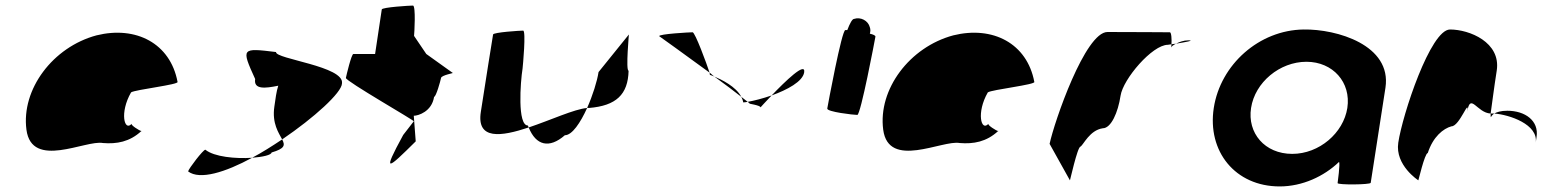

<svg xmlns="http://www.w3.org/2000/svg" viewBox="-20 -662 5601 690"><path d="M75 -196C94 -52 288 -160 350 -148C399 -144 446 -152 488 -191C480 -193 450 -212 453 -217C427 -188 409 -257 451 -330C465 -340 626 -358 618 -368C592 -506 469 -570 327 -535C170 -493 56 -341 75 -196ZM453 -217C453 -217 453 -218 453 -218C453 -218 453 -217 453 -217ZM489 -192 488 -191C490 -191 490 -191 489 -190Z M656 -46C698 -14 790 -43 886 -95C827 -91 750 -98 718 -124C710 -124 658 -56 656 -46ZM897 -378C891 -340 932 -344 980 -354C973 -333 970 -306 966 -279C957 -218 982 -184 994 -161C1109 -239 1208 -329 1209 -362C1219 -424 968 -450 972 -475C848 -490 846 -490 897 -378ZM886 -95C925 -98 955 -105 956 -114C1004 -128 1005 -140 994 -161C958 -137 922 -114 886 -95Z M1223 -382C1221 -371 1475 -226 1467 -226L1429 -177C1351 -34 1373 -54 1474 -154L1467 -246C1483 -246 1532 -261 1540 -314C1547 -314 1563 -371 1565 -382C1567 -392 1614 -400 1607 -400L1512 -468L1468 -533C1469 -540 1475 -642 1464 -642C1453 -642 1353 -636 1352 -628L1328 -468H1250C1243 -468 1225 -392 1223 -382Z M1708 -260C1692 -158 1781 -171 1880 -204C1879 -206 1878 -209 1877 -211C1839 -211 1850 -366 1858 -416C1859 -424 1871 -552 1860 -552C1850 -552 1753 -546 1752 -538C1752 -538 1720 -340 1708 -260ZM1880 -204C1906 -139 1954 -127 2010 -176C2036 -176 2066 -221 2090 -274C2044 -270 1958 -230 1880 -204ZM2090 -274H2097C2194 -282 2237 -322 2239 -408C2228 -408 2241 -546 2240 -538L2131 -403C2126 -370 2110 -319 2090 -274Z M2349 -532C2349 -532 2443 -465 2530 -401C2520 -432 2478 -546 2469 -546C2459 -546 2347 -540 2349 -532ZM2530 -401C2531 -397 2531 -394 2531 -393C2531 -393 2538 -391 2547 -387C2541 -391 2536 -397 2530 -401ZM2547 -387C2586 -359 2621 -332 2644 -314C2625 -351 2573 -376 2547 -387ZM2644 -314C2647 -308 2650 -301 2651 -294C2656 -294 2661 -295 2667 -296C2662 -300 2654 -306 2644 -314ZM2667 -296C2671 -292 2675 -290 2674 -290C2664 -290 2714 -284 2713 -276C2713 -276 2730 -295 2753 -319C2721 -308 2690 -300 2667 -296ZM2753 -319C2809 -339 2865 -369 2870 -402C2876 -442 2802 -370 2753 -319Z M2953 -272C2951 -260 3048 -249 3061 -249C3073 -249 3124 -518 3126 -530C3127 -534 3119 -538 3106 -541C3108 -548 3109 -556 3106 -564C3100 -588 3073 -602 3049 -594C3043 -594 3034 -578 3025 -554H3018C3005 -554 2955 -284 2953 -272Z M3154 -196C3173 -52 3367 -160 3429 -148C3478 -144 3525 -152 3567 -191C3559 -193 3529 -212 3532 -217C3506 -188 3488 -257 3530 -330C3544 -340 3705 -358 3697 -368C3671 -506 3548 -570 3406 -535C3249 -493 3135 -341 3154 -196ZM3532 -217C3532 -217 3532 -218 3532 -218C3532 -218 3532 -217 3532 -217ZM3568 -192 3567 -191C3569 -191 3569 -191 3568 -190Z M3752 -145 3825 -14C3824 -6 3852 -135 3863 -135C3874 -142 3896 -194 3943 -201C3973 -201 3998 -258 4007 -318C4016 -378 4121 -501 4177 -501C4177 -501 4182 -502 4190 -503C4191 -520 4190 -546 4184 -546C4184 -546 4042 -547 3960 -547C3880 -547 3769 -225 3752 -145ZM4190 -503C4190 -498 4189 -494 4189 -491C4189 -494 4196 -500 4206 -505C4200 -504 4195 -504 4190 -503ZM4206 -505C4237 -510 4277 -517 4250 -517C4234 -517 4218 -511 4206 -505Z M4342 -274C4318 -118 4419 8 4579 8C4660 8 4738 -28 4792 -80C4797 -76 4787 -4 4787 -4C4786 3 4905 2 4906 -5L4959 -347C4982 -500 4784 -558 4665 -556C4505 -554 4366 -430 4342 -274ZM4476 -274C4490 -366 4579 -440 4675 -440C4770 -440 4836 -366 4822 -274C4808 -184 4721 -109 4624 -109C4525 -109 4462 -184 4476 -274Z M5005 -149C4993 -68 5077 -14 5077 -14C5076 -6 5100 -112 5111 -112C5130 -171 5167 -200 5196 -208C5226 -208 5261 -314 5253 -261C5264 -331 5288 -256 5337 -254C5341 -281 5349 -346 5359 -409C5374 -510 5261 -556 5191 -556C5121 -556 5020 -250 5005 -149ZM5337 -254C5337 -246 5337 -242 5338 -241C5337 -237 5338 -246 5350 -254ZM5350 -254C5404 -250 5509 -215 5499 -149L5502 -170C5511 -228 5461 -264 5397 -264C5373 -264 5359 -259 5350 -254Z"/></svg>

Font: Ampere
Style: SCIta
Weight: 400
Version: Version 1